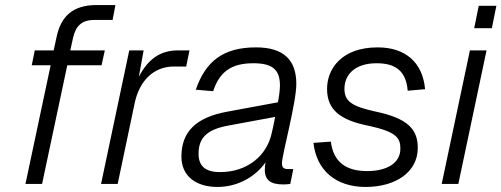

<svg xmlns="http://www.w3.org/2000/svg" viewBox="-20 -730 1990 762"><path d="M81 0H147L247 -471H383L396 -530H259L270 -580C281 -629 306 -651 356 -651H427L438 -710H363C268 -710 222 -664 205 -585L193 -530H118L106 -471H181Z M381 0H447L515 -323C534 -410 590 -466 670 -466H719L732 -530H686C616 -530 567 -495 531 -425L550 -530H493Z M1031 -56C1031 -14 1056 2 1104 2C1114 2 1125 1 1132 0L1144 -59H1124C1107 -59 1099 -64 1099 -82C1099 -116 1156 -321 1156 -397C1156 -489 1109 -542 996 -542C863 -542 795 -484 757 -374L826 -368C852 -447 900 -479 986 -479C1065 -479 1091 -450 1091 -391C1091 -374 1088 -349 1083 -324L883 -287C756 -264 700 -206 700 -108C700 -32 757 12 843 12C925 12 995 -30 1034 -86C1032 -76 1031 -65 1031 -56ZM768 -120C768 -185 804 -217 888 -232L1072 -266C1067 -240 1062 -216 1058 -200C1038 -111 961 -47 853 -47C794 -47 768 -72 768 -120Z M1431 12C1549 12 1638 -46 1638 -143C1638 -214 1603 -260 1467 -288C1376 -308 1347 -329 1347 -377C1347 -435 1390 -479 1475 -479C1552 -479 1592 -446 1598 -370L1667 -376C1658 -480 1591 -542 1479 -542C1337 -542 1278 -458 1278 -377C1278 -293 1332 -253 1442 -231C1553 -207 1569 -183 1569 -140C1569 -81 1513 -51 1437 -51C1352 -51 1303 -88 1293 -168L1224 -163C1236 -54 1313 12 1431 12Z M1862 -618H1932L1950 -707H1880ZM1733 0H1799L1911 -530H1845Z"/></svg>

Font: Geist Light
Style: Italic
Weight: 300
Italic angle: -12°
Designer: Basement.studio, Andrés Briganti, Mateo Zaragoza
Foundry: Basement.studio, Vercel, Andrés Briganti, Guido Ferreyra, Mateo Zaragoza
Version: Version 1.500